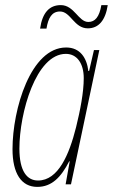

<svg xmlns="http://www.w3.org/2000/svg" viewBox="-20 -722 442 752"><path d="M137 -610H162C169 -652 183 -677 215 -677C257 -677 270 -611 324 -611C366 -611 393 -642 402 -702H377C369 -655 352 -636 326 -636C287 -636 271 -702 218 -702C174 -702 146 -673 137 -610ZM126 10C183 10 219 -28 251 -90H253L237 0H258L369 -526H348L329 -444H326C320 -495 294 -536 239 -536C100 -536 29 -294 29 -138C29 -42 64 10 126 10ZM129 -15C86 -15 56 -51 56 -140C56 -280 121 -511 238 -511C282 -511 308 -473 308 -416C308 -360 294 -289 278 -224C251 -116 208 -15 129 -15Z"/></svg>

Font: Noto Sans ExtraCondensed Thin
Style: Italic
Weight: 100
Width: 2
Italic angle: -12°
Designer: Monotype Design Team
Foundry: Monotype Imaging Inc.
Version: Version 2.013